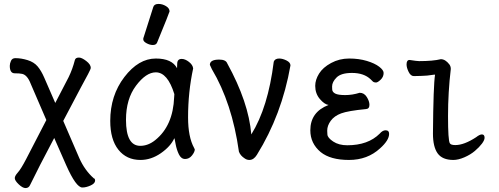

<svg xmlns="http://www.w3.org/2000/svg" viewBox="-20 -790 2540 977"><path d="M109.9 167Q95.2 167 75.2 147.9Q55.2 128.9 55.2 116.2Q55.2 105 71 87.4Q86.9 69.8 112.8 20L215.8 -179.2L136.2 -363.8Q119.1 -408.2 92.8 -414.1Q80.1 -417 54.9 -417Q29.8 -417 29.8 -455.1Q29.8 -466.8 35.9 -480.5Q42 -494.1 58.1 -494.1Q87.9 -494.1 120.4 -484.1Q152.8 -474.1 171.4 -452.1Q189.9 -430.2 205.1 -395L261.2 -266.1L329.1 -397Q349.1 -438 360.8 -483.9Q363.8 -497.1 381.8 -497.1Q396 -497.1 418.9 -479.5Q441.9 -461.9 441.9 -444.8Q441.9 -439 428.2 -413.1Q417 -394 301.8 -174.8L383.8 15.1Q411.1 76.2 457 117.2Q463.9 118.2 463.9 129.9Q462.9 144 440.4 154.1Q418 164.1 398.9 164.1Q367.2 164.1 316.9 50.8Q286.1 -18.1 255.9 -87.9Q173.8 66.9 133.8 149.9Q127 167 109.9 167Z M694.8 23.9Q624 23.9 582.5 -28.1Q541 -80.1 541 -174.8Q541 -304.2 613 -398.2Q685.1 -492.2 772.9 -492.2Q855 -492.2 880.9 -442.9Q880.9 -444.8 881.8 -467.5Q882.8 -490.2 904.8 -490.2Q921.9 -490.2 941.4 -475.1Q960.9 -460 962.9 -441.9Q937 -321.8 937 -192.9Q937 -92.8 967.8 -37.1L971.2 -29.8Q971.2 -17.1 957 1Q942.9 19 921.9 19Q901.9 19 890.4 -4.4Q878.9 -27.8 873.5 -57.4Q868.2 -86.9 867.2 -86.9Q848.1 -44.9 798.6 -10.5Q749 23.9 694.8 23.9ZM693.8 -47.9Q733.9 -47.9 770 -77.1Q860.8 -149.9 866.2 -295.9Q866.2 -304.2 867.2 -311Q833 -421.9 772.9 -421.9Q723.1 -421.9 672.1 -354Q621.1 -286.1 621.1 -180.2Q621.1 -47.9 693.8 -47.9ZM757.8 -561Q742.2 -561 725.6 -570.1Q709 -579.1 709 -589.8Q709 -598.1 710.9 -600.1L759.8 -753.9Q764.2 -770 787.1 -770Q806.2 -770 824.5 -759Q842.8 -748 842.8 -731.9Q842.8 -728 779.8 -574.2Q774.9 -561 757.8 -561Z M1249 23.9Q1235.8 23.9 1225.1 16.1Q1203.1 2 1195.8 -18.1Q1161.1 -265.1 1058.1 -438L1047.9 -460Q1047.9 -486.8 1095.2 -486.8Q1128.9 -486.8 1136.2 -467.8Q1245.1 -270 1258.8 -106Q1344.2 -243.2 1373 -476.1Q1378.9 -492.2 1400.9 -492.2Q1418 -492.2 1438 -482.2Q1458 -472.2 1458 -457Q1414.1 -206.1 1287.1 -2Q1271 23.9 1249 23.9Z M1755.9 23.9Q1661.1 23.9 1611.8 -16.1Q1559.1 -60.1 1559.1 -127Q1559.1 -220.2 1651.9 -255.9Q1630.9 -258.8 1607.4 -286.4Q1584 -314 1584 -353Q1584 -383.8 1603.5 -415.3Q1623 -446.8 1665 -469.5Q1707 -492.2 1756.8 -492.2Q1806.2 -492.2 1846.7 -480Q1887.2 -467.8 1909.7 -450.4Q1932.1 -433.1 1932.1 -418.9Q1932.1 -398.9 1917 -384.5Q1901.9 -370.1 1893.1 -370.1Q1882.8 -370.1 1877 -375.5Q1871.1 -380.9 1866.2 -386.2Q1832 -418.9 1771 -418.9Q1715.8 -418.9 1692.9 -396Q1669.9 -373 1669.9 -350.1Q1669.9 -348.1 1670.4 -335Q1670.9 -321.8 1685.5 -314Q1700.2 -306.2 1736.8 -306.2Q1772.9 -306.2 1810.1 -317.9Q1833 -317.9 1846.4 -296.4Q1859.9 -274.9 1859.9 -256.8Q1859.9 -235.8 1841.8 -234.9Q1751 -226.1 1716.1 -213.1Q1681.2 -200.2 1663.1 -175.5Q1645 -150.9 1645 -125Q1645 -122.1 1646 -105.5Q1647 -88.9 1675.5 -69.8Q1704.1 -50.8 1747.1 -50.8Q1853 -50.8 1912.1 -109.9Q1926.8 -127 1941.9 -127Q1960 -127 1960 -108.9Q1960 -76.2 1914.1 -35.2Q1850.1 23.9 1755.9 23.9Z M2287.1 23.9Q2231 23.9 2207 -9.5Q2183.1 -43 2183.1 -109.9Q2185.1 -356.9 2193.8 -410.2H2189.9Q2149.9 -403.8 2124.5 -403.8Q2099.1 -403.8 2085.9 -402.8Q2069.8 -402.8 2059.3 -424.3Q2048.8 -445.8 2048.8 -461.9Q2048.8 -484.9 2064 -484.9Q2102.1 -479 2112.8 -479Q2183.1 -479 2223.1 -488.8Q2246.1 -488.8 2266.1 -462.9Q2273.9 -453.1 2273.9 -439Q2259.8 -319.8 2259.8 -199.2Q2259.8 -75.2 2269 -61Q2273.9 -51.8 2296.9 -51.8Q2341.8 -51.8 2402.8 -91.8Q2420.9 -106 2432.1 -106Q2445.8 -106 2445.8 -88.9Q2445.8 -77.1 2432.4 -59.1Q2418.9 -41 2396.5 -22Q2374 -2.9 2343 10.5Q2312 23.9 2287.1 23.9Z"/></svg>

Font: LXGW WenKai Mono GB Screen
Style: Regular
Weight: 400
Monospace: yes
Designer: LXGW / Fontworks Inc.
Foundry: LXGW / Fontworks Inc.
Version: Version 1.510;January 18,2025